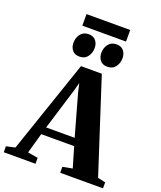

<svg xmlns="http://www.w3.org/2000/svg" viewBox="-229 -1216 1117 1334"><g transform="rotate(20 329.0 -549.0)"><path d="M28 -58.5 262.5 -745.5H416.5L639.5 -57L696.5 -44V0H380V-44L452 -57.5L408 -207H164.5L122 -56.5L197.5 -44V0H-37L-37.5 -44ZM391.5 -262.5 306.5 -565.5 291.5 -631.5 273.5 -565.5 180.5 -262.5ZM228.5 -804Q193.5 -804 175.5 -826.2Q157.5 -848.5 157.5 -880.5Q157.5 -918 178.2 -945.2Q199 -972.5 237 -972.5H238Q273 -972.5 291 -950.2Q309 -928 309 -896Q309 -859.5 288.5 -831.8Q268 -804 229.5 -804ZM434.5 -804Q399.5 -804 381.5 -826.2Q363.5 -848.5 363.5 -880.5Q363.5 -918 384.2 -945.2Q405 -972.5 443 -972.5H444Q479 -972.5 497 -950.2Q515 -928 515 -896Q515 -859.5 494.5 -831.8Q474 -804 435.5 -804ZM498 -1098.5V-1013H175V-1098.5Z"/></g></svg>

Font: Merriweather 72pt ExtraBold
Style: Regular
Weight: 800
Version: Version 2.100